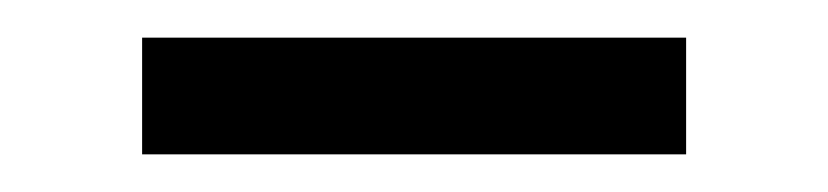

<svg xmlns="http://www.w3.org/2000/svg" viewBox="-20 -696 440 102"><path d="M55.5 -676H344.5V-614H55.5Z"/></svg>

Font: Lato Medium
Style: Regular
Weight: 500
Designer: Lukasz Dziedzic
Foundry: tyPoland Lukasz Dziedzic
Version: Version 2.006; 2014-01-15